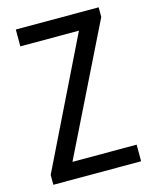

<svg xmlns="http://www.w3.org/2000/svg" viewBox="-106 -757 652 826"><g transform="rotate(-15 220.0 -343.5)"><path d="M28 0V-44L306 -612H45V-687H414V-644L133 -74H419V0Z"/></g></svg>

Font: Archivo ExtraCondensed
Style: Regular
Weight: 400
Width: 2
Designer: Hector Gatti
Foundry: Omnibus-Type
Version: Version 2.001